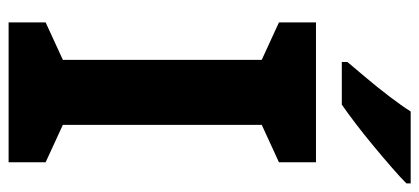

<svg xmlns="http://www.w3.org/2000/svg" viewBox="-284 -690 974 446"><g transform="rotate(90 203.0 -467.0)"><path d="M357 0H32V-86L119 -126V-588L32 -628V-714H357V-628L270 -588V-126L357 -86ZM406 -924Q392 -910 369 -890Q346 -870 319.5 -848Q293 -826 267.5 -806.5Q242 -787 223 -774H124V-787Q140 -806 161.5 -831.5Q183 -857 204 -884.5Q225 -912 239 -934H406Z"/></g></svg>

Font: Noto Sans Sundanese
Style: Regular
Weight: 400
Designer: Monotype Design Team (Regular), Sérgio L. Martins (other weights)
Foundry: Monotype Imaging Inc.
Version: Version 2.003